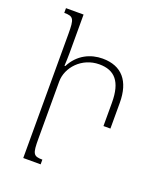

<svg xmlns="http://www.w3.org/2000/svg" viewBox="-134 -798 735 882"><g transform="rotate(20 234.0 -357.0)"><path d="M121 -387C121 -455 182 -524 268 -524C343 -524 382 -481 382 -378V-264H416V-390C416 -496 367 -554 273 -554C216 -554 156 -528 123 -463H119C120 -483 121 -504 121 -526V-714H35V-691C81 -691 86 -680 86 -607V0H171V-23C126 -23 121 -34 121 -107Z"/></g></svg>

Font: Noto Serif Armenian ExtraCondensed ExtraLight
Style: Regular
Weight: 200
Width: 2
Designer: Monotype Design Team
Foundry: Monotype Imaging Inc.
Version: Version 2.008